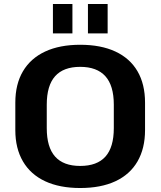

<svg xmlns="http://www.w3.org/2000/svg" viewBox="-20 -935 807 965"><path d="M383 10Q280 10 207 -24Q134 -58 95.5 -123.5Q57 -189 57 -281V-419Q57 -512 95.5 -577Q134 -642 207 -676Q280 -710 383 -710Q487 -710 560 -676Q633 -642 671 -577Q709 -512 709 -419V-281Q709 -189 671 -123.5Q633 -58 560 -24Q487 10 383 10ZM383 -101Q468 -101 510 -148Q552 -195 552 -291V-409Q552 -505 509.5 -552Q467 -599 383 -599Q299 -599 257 -552Q215 -505 215 -409V-291Q215 -195 257 -148Q299 -101 383 -101ZM344 -915V-767H246V-915ZM521 -915V-767H422V-915Z"/></svg>

Font: Pathway Extreme 28pt
Style: Bold
Weight: 700
Designer: Eduardo Rodriguez Tunni
Foundry: Eduardo Rodriguez Tunni
Version: Version 1.001;gftools[0.9.26]